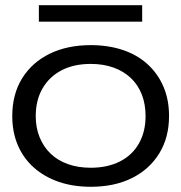

<svg xmlns="http://www.w3.org/2000/svg" viewBox="-20 -706 695 736"><path d="M328 10Q260 10 205 -9Q150 -28 110 -63.5Q70 -99 48.5 -149Q27 -199 27 -261Q27 -345 65 -406Q103 -467 170.5 -500Q238 -533 328 -533Q395 -533 450.5 -514.5Q506 -496 545.5 -460Q585 -424 606.5 -374Q628 -324 628 -261Q628 -179 590.5 -118Q553 -57 486 -23.5Q419 10 328 10ZM328 -63Q392 -63 439.5 -87Q487 -111 512.5 -156Q538 -201 538 -261Q538 -307 523.5 -344Q509 -381 481.5 -407Q454 -433 415 -447Q376 -461 328 -461Q263 -461 216 -436.5Q169 -412 143 -367Q117 -322 117 -261Q117 -216 132 -179.5Q147 -143 174 -117Q201 -91 240 -77Q279 -63 328 -63ZM129 -623V-686H525V-623Z"/></svg>

Font: Mona Sans Expanded
Style: Regular
Weight: 400
Width: 7
Designer: Deni Anggara
Foundry: GitHub
Version: Version 2.000